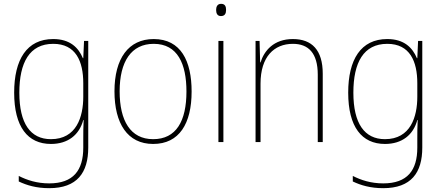

<svg xmlns="http://www.w3.org/2000/svg" viewBox="-20 -742 2309 1003"><path d="M258 -538C120 -538 54 -431 54 -258C54 -79 125 10 246 10C335 10 394 -37 415 -115H417C415 -75 415 -51 415 -15V29C415 148 363 216 237 216C173 216 121 199 78 177V206C120 226 170 241 237 241C383 241 441 160 441 29V-528H419L415 -438H413C390 -493 346 -538 258 -538ZM258 -513C376 -513 415 -422 415 -307V-237C415 -132 380 -15 246 -15C139 -15 81 -97 81 -258C81 -415 134 -513 258 -513Z M981 -264C981 -423 925 -538 783 -538C651 -538 578 -436 578 -265C578 -97 646 10 780 10C917 10 981 -97 981 -264ZM605 -265C605 -421 666 -513 783 -513C908 -513 954 -408 954 -264C954 -110 901 -15 780 -15C661 -15 605 -112 605 -265Z M1135 -722C1115 -722 1109 -706 1109 -690C1109 -673 1115 -658 1134 -658C1155 -658 1161 -672 1161 -690C1161 -706 1157 -722 1135 -722ZM1147 -528H1121V0H1147Z M1510 -538C1410 -538 1360 -477 1341 -416H1339L1336 -528H1315V0H1341V-305C1341 -446 1412 -513 1510 -513C1591 -513 1640 -465 1640 -352V0H1666V-357C1666 -481 1609 -538 1510 -538Z M2003 -538C1865 -538 1799 -431 1799 -258C1799 -79 1870 10 1991 10C2080 10 2139 -37 2160 -115H2162C2160 -75 2160 -51 2160 -15V29C2160 148 2108 216 1982 216C1918 216 1866 199 1823 177V206C1865 226 1915 241 1982 241C2128 241 2186 160 2186 29V-528H2164L2160 -438H2158C2135 -493 2091 -538 2003 -538ZM2003 -513C2121 -513 2160 -422 2160 -307V-237C2160 -132 2125 -15 1991 -15C1884 -15 1826 -97 1826 -258C1826 -415 1879 -513 2003 -513Z"/></svg>

Font: Noto Sans Malayalam SemiCondensed Thin
Style: Regular
Weight: 100
Width: 4
Designer: Jelle Bosma - Monotype Design Team
Foundry: Monotype Imaging Inc.
Version: Version 2.104